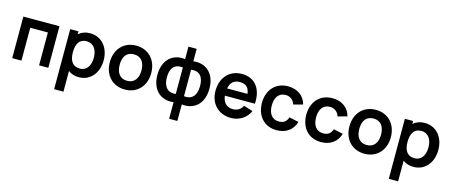

<svg xmlns="http://www.w3.org/2000/svg" viewBox="-54 -1501 5914 2510"><g transform="rotate(15 2903.0 -246.0)"><path d="M561.5 -562.5H72.9V0H197.9V-444.8H436.5V0H561.5Z M974 -578.1C910.4 -578.1 858.3 -558.3 818.8 -522.9V-562.5H707.3V250H833.3V-29.2C871.9 0 919.8 15.6 978.1 15.6C1134.4 15.6 1235.4 -112.5 1235.4 -281.2C1235.4 -452.1 1133.3 -578.1 974 -578.1ZM959.4 -96.9C858.3 -96.9 818.8 -171.9 818.8 -281.2C818.8 -390.6 859.4 -465.6 955.2 -465.6C1056.2 -465.6 1102.1 -383.3 1102.1 -281.2C1102.1 -178.1 1057.3 -96.9 959.4 -96.9Z M1599 15.6C1766.7 15.6 1879.2 -106.3 1879.2 -281.2C1879.2 -455.2 1767.7 -578.1 1599 -578.1C1432.3 -578.1 1318.8 -457.3 1318.8 -281.2C1318.8 -107.3 1429.2 15.6 1599 15.6ZM1746.9 -281.2C1746.9 -176 1697.9 -102.1 1599 -102.1C1502.1 -102.1 1452.1 -171.9 1452.1 -281.2C1452.1 -387.5 1497.9 -460.4 1599 -460.4C1696.9 -460.4 1746.9 -390.6 1746.9 -281.2Z M2370.8 -572.9V-741.7H2259.4V-572.9C2091.7 -594.8 1962.5 -487.5 1962.5 -281.2C1962.5 -75 2091.7 32.3 2259.4 10.4V234.4H2370.8V10.4C2537.5 32.3 2666.7 -75 2666.7 -281.2C2666.7 -487.5 2537.5 -594.8 2370.8 -572.9ZM2090.6 -281.2C2090.6 -399 2139.6 -475 2259.4 -459.4V-101C2144.8 -86.5 2090.6 -163.5 2090.6 -281.2ZM2370.8 -101V-459.4C2489.6 -475 2539.6 -402.1 2539.6 -281.2C2539.6 -160.4 2484.4 -86.5 2370.8 -101Z M2885.4 -245.8H3291.7C3305.2 -440.6 3212.5 -578.1 3030.2 -578.1C2860.4 -578.1 2750 -456.3 2750 -275C2750 -106.3 2862.5 15.6 3036.5 15.6C3142.7 15.6 3243.8 -43.8 3285.4 -144.8L3161.5 -182.3C3136.5 -129.2 3088.5 -102.1 3030.2 -102.1C2943.8 -102.1 2894.8 -157.3 2885.4 -245.8ZM3030.2 -468.8C3118.8 -468.8 3154.2 -424 3164.6 -344.8H2888.5C2902.1 -418.8 2944.8 -468.8 3030.2 -468.8Z M3903.1 -399C3876 -509.4 3782.3 -578.1 3654.2 -578.1C3483.3 -578.1 3378.1 -454.2 3377.1 -281.2C3378.1 -111.5 3479.2 15.6 3653.1 15.6C3778.1 15.6 3868.8 -47.9 3903.1 -162.5L3775 -190.6C3755.2 -133.3 3719.8 -102.1 3653.1 -102.1C3558.3 -102.1 3510.4 -174 3510.4 -281.2C3510.4 -384.4 3554.2 -460.4 3653.1 -460.4C3710.4 -460.4 3759.4 -425 3778.1 -364.6Z M4503.1 -399C4476 -509.4 4382.3 -578.1 4254.2 -578.1C4083.3 -578.1 3978.1 -454.2 3977.1 -281.2C3978.1 -111.5 4079.2 15.6 4253.1 15.6C4378.1 15.6 4468.8 -47.9 4503.1 -162.5L4375 -190.6C4355.2 -133.3 4319.8 -102.1 4253.1 -102.1C4158.3 -102.1 4110.4 -174 4110.4 -281.2C4110.4 -384.4 4154.2 -460.4 4253.1 -460.4C4310.4 -460.4 4359.4 -425 4378.1 -364.6Z M4841.7 15.6C5009.4 15.6 5121.9 -106.3 5121.9 -281.2C5121.9 -455.2 5010.4 -578.1 4841.7 -578.1C4675 -578.1 4561.5 -457.3 4561.5 -281.2C4561.5 -107.3 4671.9 15.6 4841.7 15.6ZM4989.6 -281.2C4989.6 -176 4940.6 -102.1 4841.7 -102.1C4744.8 -102.1 4694.8 -171.9 4694.8 -281.2C4694.8 -387.5 4740.6 -460.4 4841.7 -460.4C4939.6 -460.4 4989.6 -390.6 4989.6 -281.2Z M5503.1 -578.1C5439.6 -578.1 5387.5 -558.3 5347.9 -522.9V-562.5H5236.5V250H5362.5V-29.2C5401 0 5449 15.6 5507.3 15.6C5663.5 15.6 5764.6 -112.5 5764.6 -281.2C5764.6 -452.1 5662.5 -578.1 5503.1 -578.1ZM5488.5 -96.9C5387.5 -96.9 5347.9 -171.9 5347.9 -281.2C5347.9 -390.6 5388.5 -465.6 5484.4 -465.6C5585.4 -465.6 5631.2 -383.3 5631.2 -281.2C5631.2 -178.1 5586.5 -96.9 5488.5 -96.9Z"/></g></svg>

Font: Manrope3 Bold
Style: Regular
Weight: 700
Designer: Mikhail Sharanda
Foundry: Mikhail Sharanda
Version: Version 3.000;PS 003.000;hotconv 1.0.88;makeotf.lib2.5.64775